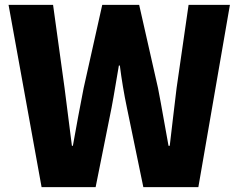

<svg xmlns="http://www.w3.org/2000/svg" viewBox="-20 -765 975 785"><path d="M150 0H371L436 -324C447 -381 456 -441 466 -497H470C477 -441 487 -381 499 -324L566 0H791L920 -745H751L702 -405C693 -328 683 -249 674 -169H669C654 -249 641 -329 626 -405L549 -745H398L322 -405C307 -328 292 -249 278 -169H274C264 -249 254 -327 244 -405L197 -745H15Z"/></svg>

Font: Noto Sans HK Black
Style: Regular
Weight: 900
Designer: Ryoko NISHIZUKA 西塚涼子 (kana, bopomofo & ideographs); Paul D. Hunt (Latin, Greek & Cyrillic); Sandoll Communications 산돌커뮤니
Foundry: Adobe
Version: Version 2.004;hotconv 1.0.118;makeotfexe 2.5.65603